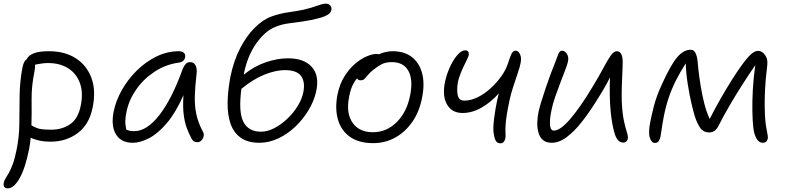

<svg xmlns="http://www.w3.org/2000/svg" viewBox="-30 -776 4328 1057"><path d="M248 4Q215 4 187 -2Q159 -8 139 -18Q136 15 130 46Q109 151 77.5 206Q46 261 13 261Q-15 261 -9 228Q-6 216 1.5 204.5Q9 193 19 175.5Q29 158 40 128.5Q51 99 61 50Q76 -22 76.5 -97Q77 -172 78 -250Q79 -328 94 -406Q101 -441 118 -451Q125 -469 153.5 -481.5Q182 -494 240 -494Q327 -494 387.5 -455Q448 -416 473.5 -346.5Q499 -277 480 -184Q461 -90 397.5 -43Q334 4 248 4ZM160 -384Q143 -301 144 -229Q145 -157 143 -86Q154 -79 175 -70.5Q196 -62 252 -62Q312 -62 356.5 -92.5Q401 -123 415 -197Q429 -266 410 -318.5Q391 -371 345.5 -400Q300 -429 234 -429Q216 -429 197 -426Q178 -423 163 -420Q164 -405 160 -384Z M701 10Q636 10 608 -37Q580 -84 596 -163Q608 -222 641 -280.5Q674 -339 723 -387.5Q772 -436 831.5 -465Q891 -494 954 -494Q972 -494 982 -485.5Q992 -477 989 -460Q984 -435 953 -431Q881 -421 820.5 -381Q760 -341 720 -283.5Q680 -226 667 -163Q661 -136 660 -114.5Q659 -93 665 -63Q680 -54 710 -54Q778 -54 847 -142Q916 -230 976 -397Q983 -414 992.5 -424Q1002 -434 1017 -434Q1037 -434 1046.5 -416Q1056 -398 1052 -368Q1044 -300 1042.5 -246.5Q1041 -193 1051 -146.5Q1061 -100 1087 -51Q1094 -40 1091 -26Q1088 -12 1078.5 -2.5Q1069 7 1057 7Q1044 7 1036.5 1.5Q1029 -4 1024 -14Q1009 -42 997.5 -73.5Q986 -105 981 -148Q976 -191 980 -252Q938 -157 889.5 -99.5Q841 -42 792 -16Q743 10 701 10Z M1398 10Q1334 10 1295 -18Q1256 -46 1239 -95.5Q1222 -145 1223 -211.5Q1224 -278 1239 -356Q1257 -443 1292 -510.5Q1327 -578 1372 -623Q1417 -668 1464 -685Q1511 -702 1558.5 -708.5Q1606 -715 1643 -723Q1685 -733 1716 -744.5Q1747 -756 1763 -756Q1780 -756 1788.5 -745.5Q1797 -735 1794 -720Q1791 -705 1774.5 -695Q1758 -685 1734 -678Q1682 -664 1638 -658Q1594 -652 1557 -647Q1520 -642 1486 -628Q1430 -606 1381.5 -538Q1333 -470 1313 -372Q1312 -368 1312 -365Q1370 -412 1434 -433.5Q1498 -455 1555 -455Q1645 -455 1687.5 -406.5Q1730 -358 1710 -270Q1698 -218 1668 -168.5Q1638 -119 1595.5 -78.5Q1553 -38 1502 -14Q1451 10 1398 10ZM1538 -390Q1488 -390 1425.5 -365Q1363 -340 1299 -287Q1282 -159 1310 -105Q1338 -51 1406 -51Q1443 -51 1481 -71Q1519 -91 1552.5 -123Q1586 -155 1609.5 -193.5Q1633 -232 1640 -269Q1651 -325 1627.5 -357.5Q1604 -390 1538 -390Z M2024 12Q1946 12 1897 -22.5Q1848 -57 1830.5 -117.5Q1813 -178 1828 -256Q1840 -314 1866.5 -356Q1893 -398 1925.5 -425.5Q1958 -453 1989.5 -466Q2021 -479 2042 -479Q2050 -479 2055 -477Q2073 -485 2092.5 -489.5Q2112 -494 2131 -494Q2197 -494 2238.5 -461Q2280 -428 2294.5 -370Q2309 -312 2293 -236Q2279 -162 2240.5 -106Q2202 -50 2146.5 -19Q2091 12 2024 12ZM1892 -243Q1874 -154 1910.5 -101Q1947 -48 2023 -48Q2098 -48 2154 -103.5Q2210 -159 2228 -252Q2245 -337 2218.5 -385.5Q2192 -434 2127 -434Q2093 -434 2070.5 -422Q2048 -410 2023 -390Q2004 -374 1994 -361.5Q1984 -349 1976.5 -341.5Q1969 -334 1956 -334Q1940 -334 1936 -345Q1903 -307 1892 -243Z M2517 -154Q2467 -154 2440.5 -187Q2414 -220 2414 -271Q2414 -307 2425 -346.5Q2436 -386 2453.5 -420.5Q2471 -455 2491.5 -477Q2512 -499 2531 -499Q2551 -499 2551 -477Q2551 -469 2541.5 -449.5Q2532 -430 2519 -403Q2506 -376 2496.5 -345.5Q2487 -315 2487 -283Q2487 -252 2495.5 -237Q2504 -222 2526 -222Q2562 -222 2599.5 -240.5Q2637 -259 2670.5 -289.5Q2704 -320 2729 -355Q2754 -390 2765 -423Q2767 -427 2768 -431Q2777 -461 2785.5 -479Q2794 -497 2809 -497Q2823 -497 2832.5 -478Q2842 -459 2836 -429Q2832 -407 2819 -369.5Q2806 -332 2793.5 -292.5Q2781 -253 2775 -224Q2765 -177 2759.5 -141.5Q2754 -106 2753 -79Q2752 -55 2753 -40Q2754 -25 2752 -14Q2750 -4 2743.5 4.5Q2737 13 2725 13Q2705 13 2697.5 -4.5Q2690 -22 2687 -47Q2684 -76 2690.5 -126.5Q2697 -177 2707 -224Q2710 -240 2716 -262Q2673 -213 2621 -183.5Q2569 -154 2517 -154Z M3007 10Q2976 10 2958.5 -5.5Q2941 -21 2934 -47Q2927 -73 2928 -103Q2929 -133 2935 -161Q2940 -184 2951 -220Q2962 -256 2975.5 -295.5Q2989 -335 3002 -370Q3015 -405 3023 -424Q3036 -459 3043.5 -478Q3051 -497 3064 -497Q3079 -497 3090.5 -480Q3102 -463 3097 -438Q3094 -423 3082 -391.5Q3070 -360 3055 -321Q3040 -282 3026.5 -243Q3013 -204 3007 -174Q3000 -144 2998 -117.5Q2996 -91 3000.5 -74Q3005 -57 3019 -57Q3054 -57 3108.5 -120Q3163 -183 3231 -296Q3267 -355 3290.5 -399.5Q3314 -444 3331.5 -469Q3349 -494 3365 -494Q3382 -494 3390 -478.5Q3398 -463 3398 -436Q3398 -409 3396 -371.5Q3394 -334 3393 -293.5Q3392 -253 3393 -216Q3396 -154 3404 -115Q3412 -76 3419.5 -53.5Q3427 -31 3427 -20Q3427 -8 3420 0.5Q3413 9 3402 9Q3370 9 3355 -37Q3340 -83 3332 -160Q3328 -201 3327 -251.5Q3326 -302 3328 -350Q3314 -321 3295 -288.5Q3276 -256 3248 -212Q3213 -156 3173 -105Q3133 -54 3091 -22Q3049 10 3007 10Z M3575 11Q3557 11 3547.5 -17.5Q3538 -46 3550 -105Q3555 -132 3569 -188.5Q3583 -245 3614 -312Q3661 -416 3696.5 -459Q3732 -502 3772 -502Q3791 -502 3799.5 -483Q3808 -464 3810.5 -438Q3813 -412 3815 -391Q3820 -348 3828 -299Q3836 -250 3848 -203.5Q3860 -157 3877 -121Q3904 -175 3935.5 -230Q3967 -285 3998 -334.5Q4029 -384 4057 -422Q4089 -465 4108 -480.5Q4127 -496 4143 -496Q4153 -496 4161.5 -491.5Q4170 -487 4176 -480Q4185 -471 4191 -455.5Q4197 -440 4193 -408Q4184 -336 4181.5 -279Q4179 -222 4180 -184Q4181 -108 4190 -65.5Q4199 -23 4197 -14Q4192 10 4169 10Q4148 10 4134.5 -13.5Q4121 -37 4117 -74Q4113 -109 4112 -163.5Q4111 -218 4114.5 -283Q4118 -348 4128 -417Q4095 -370 4058 -312Q4021 -254 3986.5 -195Q3952 -136 3926 -84Q3908 -47 3875 -47Q3842 -47 3824.5 -72.5Q3807 -98 3795 -136Q3788 -158 3777 -205Q3766 -252 3756.5 -311Q3747 -370 3745 -427Q3713 -377 3690.5 -332Q3668 -287 3652 -240Q3636 -193 3625 -138Q3617 -98 3613 -68Q3609 -38 3606 -23Q3603 -10 3596.5 0.5Q3590 11 3575 11Z"/></svg>

Font: Shantell Sans Normal
Style: Italic
Weight: 300
Italic angle: -11.31°
Designer: Stephen Nixon, Anya Danilova, Shantell Martin
Foundry: Arrow Type
Version: Version 1.008;[a672d596b]